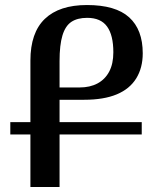

<svg xmlns="http://www.w3.org/2000/svg" viewBox="-20 -744 640 764"><path d="M101 0V-503Q101 -614 158.5 -669Q216 -724 326 -724Q440 -724 494 -675Q548 -626 548 -532Q548 -474 522 -432Q496 -390 444.5 -368.5Q393 -347 315 -347H217V0ZM297 -396Q338 -396 368 -412Q398 -428 414.5 -459Q431 -490 431 -536Q431 -604 406 -638.5Q381 -673 327 -673Q288 -673 264 -657Q240 -641 228.5 -603Q217 -565 217 -501V-396ZM21 -209V-258H544V-209Z"/></svg>

Font: Noto Serif Armenian Medium
Style: Regular
Weight: 500
Version: Version 2.007